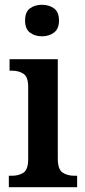

<svg xmlns="http://www.w3.org/2000/svg" viewBox="-20 -784 358 804"><path d="M156 -632Q126 -632 105.5 -647.5Q85 -663 85 -698Q85 -734 105.5 -749Q126 -764 156 -764Q185 -764 206 -749Q227 -734 227 -698Q227 -663 206 -647.5Q185 -632 156 -632ZM17 0V-48H29Q59 -48 78.5 -61Q98 -74 98 -118V-420Q98 -462 78.5 -475Q59 -488 30 -488H20V-536H222V-120Q222 -75 242 -61.5Q262 -48 292 -48H303V0Z"/></svg>

Font: Noto Serif Hebrew SemiCondensed SemiBold
Style: Regular
Weight: 600
Width: 4
Designer: Monotype Design Team
Foundry: Monotype Imaging Inc.
Version: Version 2.004; ttfautohint (v1.8.4.7-5d5b)